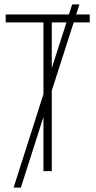

<svg xmlns="http://www.w3.org/2000/svg" viewBox="-20 -780 436 875"><path d="M216 0V-367L316 -678H389V-714H327L342 -760H309L294 -714H6V-678H178V-351L42 75H75L178 -247V0ZM216 -678H283L216 -470Z"/></svg>

Font: Noto Sans Condensed ExtraLight
Style: Regular
Weight: 200
Width: 3
Designer: Monotype Design Team
Foundry: Monotype Imaging Inc.
Version: Version 2.013